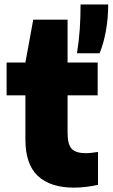

<svg xmlns="http://www.w3.org/2000/svg" viewBox="-20 -828 504 858"><path d="M310.5 10.5Q205.5 10.5 149.5 -41.5Q93.5 -93.5 93.5 -204.5V-548.5L128.5 -740H282V-234Q282 -182.5 300.5 -163Q319 -143.5 363.5 -143.5Q375.5 -143.5 388.5 -145Q401.5 -146.5 418 -149V-2Q396 3 367 6.8Q338 10.5 310.5 10.5ZM9.5 -402V-548.5H416.5V-402ZM324 -590Q333 -647.5 336.5 -698Q340 -748.5 340 -808H463.5Q463.5 -746.5 453.2 -689.8Q443 -633 425 -590Z"/></svg>

Font: Encode Sans Condensed Thin ExtraBold
Style: Regular
Weight: 800
Version: Version 3.002